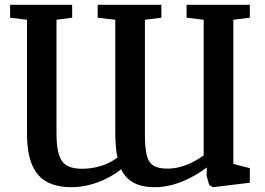

<svg xmlns="http://www.w3.org/2000/svg" viewBox="-20 -763 1098 797"><path d="M1017 -743V-689.5L948.5 -681V-82.5L1017 -65V-4.5L864.5 14L848.5 5.5L837.5 -33.5L838.5 -68Q809 -45.5 773.5 -26.8Q738 -8 699.8 3Q661.5 14 623 14Q587 14 559.8 5.8Q532.5 -2.5 513.5 -19Q494.5 -35.5 483 -60.5Q455.5 -38.5 422 -21.8Q388.5 -5 351.2 4.5Q314 14 275.5 14Q217.5 14 176.2 -7.2Q135 -28.5 113.5 -78Q92 -127.5 92 -212.5V-681L22 -689.5V-743H279.5V-689.5L214.5 -681V-208Q214.5 -152 225 -120Q235.5 -88 258.8 -75.2Q282 -62.5 319 -62.5Q347 -62.5 373.5 -67.8Q400 -73 424 -83.5Q448 -94 468 -109.5Q465 -120 463 -135Q461 -150 459.8 -169.8Q458.5 -189.5 458.5 -214V-681L385.5 -689.5V-743H650V-689.5L581.5 -681V-205.5Q581.5 -151.5 588.8 -120.2Q596 -89 616.2 -76Q636.5 -63 675 -63Q699.5 -63 725.2 -69.5Q751 -76 776.5 -88.5Q802 -101 825.5 -118V-681L754.5 -689.5V-743Z"/></svg>

Font: Merriweather SemiBold
Style: Regular
Weight: 600
Version: Version 2.100